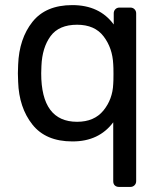

<svg xmlns="http://www.w3.org/2000/svg" viewBox="-20 -550 634 760"><path d="M50.8 -259.8 51.8 -293.9Q55.7 -397 108.4 -463.4Q161.1 -529.8 266.1 -529.8Q374 -529.8 430.2 -453.1V-497.1Q430.2 -506.8 436.5 -513.4Q442.9 -520 453.1 -520H496.1Q505.9 -520 512.5 -513.4Q519 -506.8 519 -497.1V167Q519 176.8 512.5 183.3Q505.9 189.9 496.1 189.9H451.2Q440.9 189.9 434.6 184.1Q428.2 178.2 428.2 167V-65.9Q371.6 9.8 267.6 9.8H266.1Q161.1 9.8 108.2 -57.1Q55.2 -124 51.8 -226.1ZM143.1 -259.8Q143.1 -67.9 285.2 -67.9Q353 -67.9 389.4 -112.5Q425.8 -157.2 428.2 -217.8Q429.2 -229 429.2 -256.8Q429.2 -284.7 428.2 -295.9Q425.3 -359.9 390.1 -406Q355 -452.1 285.2 -452.1Q213.4 -452.1 180.2 -407Q147 -361.8 144 -289.1Z"/></svg>

Font: Rubik AZ
Style: Regular
Weight: 400
Designer: Hubert and Fischer
Foundry: Hubert & Fischer
Version: Version 2.000